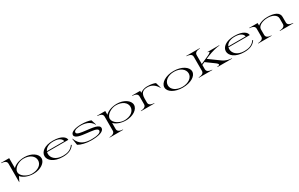

<svg xmlns="http://www.w3.org/2000/svg" viewBox="273 -2911 8279 5323"><g transform="rotate(-30 4412.5 -250.0)"><path d="M94 -576V15H99L173 -135C245 -43 400 15 560 15C779 15 963 -104 963 -250C963 -396 779 -515 560 -515C407 -515 262 -464 186 -381V-700H-76V-690C8 -683 94 -663 94 -576ZM518 -10C362 -10 186 -126 186 -249C186 -377 362 -490 518 -490C727 -490 851 -381 851 -249C851 -116 727 -10 518 -10Z M1497 15C1656 15 1789 -24 1872 -151L1852 -164C1766 -33 1634 -10 1513 -10C1282 -10 1173 -142 1173 -265C1173 -284 1175 -302 1180 -320H1861C1861 -405 1754 -515 1472 -515C1198 -515 1061 -388 1061 -258C1061 -125 1207 15 1497 15ZM1189 -345C1223 -426 1315 -490 1473 -490C1623 -490 1725 -443 1746 -345Z M2411 14C2627 14 2823 -28 2823 -146C2823 -260 2594 -277 2410 -300C2272 -317 2129 -331 2129 -397C2129 -476 2278 -490 2351 -490C2476 -490 2645 -456 2729 -302H2739L2686 -468C2612 -497 2507 -515 2381 -515C2196 -515 2034 -465 2035 -369C2036 -265 2229 -243 2400 -223C2559 -204 2733 -194 2733 -116C2733 -37 2584 -11 2436 -11C2236 -11 2062 -53 1977 -289H1967L2001 -80C2085 -28 2239 14 2411 14Z M2884 190V200H3316V190C3232 183 3146 163 3146 76V-119C3222 -36 3367 15 3520 15C3739 15 3923 -104 3923 -250C3923 -395 3739 -515 3520 -515C3369 -515 3222 -463 3146 -380V-500H2884V-490C2968 -483 3054 -463 3054 -376V76C3054 163 2968 183 2884 190ZM3478 -10C3322 -10 3146 -123 3146 -251C3146 -374 3322 -490 3478 -490C3686 -490 3811 -384 3811 -251C3811 -119 3687 -10 3478 -10Z M4264 -124V-254C4266 -412 4327 -487 4479 -487C4615 -487 4714 -427 4793 -291H4803L4752 -467C4692 -495 4603 -512 4483 -512C4415 -512 4325 -487 4264 -438V-500H4002V-490C4086 -483 4172 -463 4172 -376V-124C4172 -37 4086 -17 4002 -10V0H4434V-10C4350 -17 4264 -37 4264 -124Z M5338 15C5593 15 5784 -100 5784 -246C5784 -392 5593 -515 5338 -515C5083 -515 4892 -392 4892 -246C4892 -100 5083 15 5338 15ZM5338 -10C5146 -10 5004 -112 5004 -246C5004 -388 5146 -490 5338 -490C5530 -490 5672 -388 5672 -246C5672 -112 5530 -10 5338 -10Z M5854 -10V0H6286V-10C6202 -17 6116 -37 6116 -124V-261L6205 -300L6451 -121C6564 -37 6531 -17 6448 -10V0H6919V-10C6841 -16 6738 -30 6635 -105L6304 -346L6393 -383C6541 -444 6709 -487 6796 -490V-500H6420V-490C6512 -486 6456 -442 6364 -400L6116 -291V-576C6116 -663 6202 -683 6286 -690V-700H5854V-690C5938 -683 6024 -663 6024 -576V-124C6024 -37 5938 -17 5854 -10Z M7304 15C7463 15 7596 -24 7679 -151L7659 -164C7573 -33 7441 -10 7320 -10C7089 -10 6980 -142 6980 -265C6980 -284 6982 -302 6987 -320H7668C7668 -405 7561 -515 7279 -515C7005 -515 6868 -388 6868 -258C6868 -125 7014 15 7304 15ZM6996 -345C7030 -426 7122 -490 7280 -490C7430 -490 7532 -443 7553 -345Z M8709 -124V-305C8709 -453 8546 -512 8337 -512C8211 -512 8092 -476 8024 -417V-500H7754V-490C7838 -484 7924 -463 7924 -376V-124C7927 -38 7840 -17 7754 -10V0H8186V-10C8102 -17 8016 -36 8016 -124V-306C8016 -406 8158 -487 8336 -487C8478 -487 8617 -424 8617 -305V-124C8617 -38 8531 -18 8447 -10V0H8879V-10C8795 -17 8709 -37 8709 -124Z"/></g></svg>

Font: Sprat Extended
Style: Regular
Weight: 400
Width: 9
Designer: Ethan Nakache
Foundry: Collletttivo
Version: Version 2.000;Glyphs 3.2 (3217)